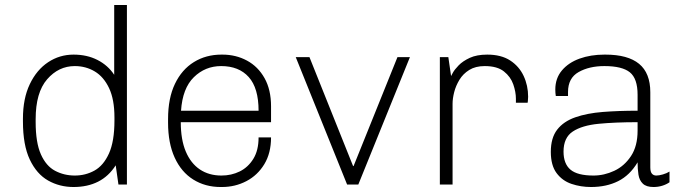

<svg xmlns="http://www.w3.org/2000/svg" viewBox="-20 -740 2756 770"><path d="M275 10Q219 10 173 -16Q127 -42 99.5 -100Q72 -158 72 -253V-264Q72 -345 99.5 -402.5Q127 -460 173 -490.5Q219 -521 275 -521Q329 -521 371 -499.5Q413 -478 438 -440V-720H489V0H455L444 -77Q416 -33 373.5 -11.5Q331 10 275 10ZM280 -36Q323 -36 359 -56Q395 -76 417 -124.5Q439 -173 439 -257V-269Q439 -341 417.5 -386.5Q396 -432 360 -453.5Q324 -475 280 -475Q215 -475 169 -422Q123 -369 123 -262V-251Q123 -168 144 -121Q165 -74 201 -55Q237 -36 280 -36Z M865 10Q803 10 755 -20Q707 -50 680.5 -108Q654 -166 654 -248V-263Q654 -346 681.5 -403.5Q709 -461 757.5 -491Q806 -521 868 -521H872Q926 -521 970.5 -497Q1015 -473 1041 -426.5Q1067 -380 1067 -314V-250H705Q705 -180 725 -132.5Q745 -85 781.5 -60.5Q818 -36 868 -36Q908 -36 941.5 -52.5Q975 -69 996 -103Q1017 -137 1017 -189H1067Q1067 -126 1040 -81.5Q1013 -37 968 -13.5Q923 10 870 10ZM706 -296H1017Q1017 -387 977.5 -431Q938 -475 867 -475Q803 -475 757.5 -430.5Q712 -386 706 -296Z M1372 0 1166 -511H1221L1396 -74H1398L1574 -511H1624L1417 0Z M1744 0V-511H1778L1789 -435Q1789 -435 1796 -448Q1803 -461 1819.5 -478Q1836 -495 1864 -508Q1892 -521 1934 -521Q1990 -521 2026 -497.5Q2062 -474 2080 -435.5Q2098 -397 2098 -352Q2098 -342 2097 -335Q2096 -328 2096 -328H2049V-344Q2049 -371 2038.5 -401.5Q2028 -432 2001 -453.5Q1974 -475 1924 -475Q1887 -475 1862 -459.5Q1837 -444 1822.5 -420Q1808 -396 1801.5 -370.5Q1795 -345 1795 -324V0Z M2350 10Q2309 10 2272 -2.5Q2235 -15 2212 -46Q2189 -77 2189 -131Q2189 -187 2214.5 -220Q2240 -253 2287 -269.5Q2334 -286 2397.5 -291Q2461 -296 2537 -296V-360Q2537 -425 2506 -450Q2475 -475 2404 -475Q2343 -475 2300.5 -451Q2258 -427 2258 -371V-355H2209Q2208 -361 2207.5 -367.5Q2207 -374 2207 -381Q2207 -426 2233.5 -457.5Q2260 -489 2304.5 -505Q2349 -521 2404 -521H2408Q2498 -521 2543 -484Q2588 -447 2588 -370V-69Q2588 -51 2594.5 -43.5Q2601 -36 2612 -36Q2623 -36 2638.5 -40.5Q2654 -45 2665 -52V-9Q2652 0 2635.5 5Q2619 10 2601 10Q2572 10 2558 -3.5Q2544 -17 2540.5 -39.5Q2537 -62 2537 -89Q2506 -37 2459 -13.5Q2412 10 2350 10ZM2360 -36Q2403 -36 2443.5 -55Q2484 -74 2510.5 -114Q2537 -154 2537 -216V-250Q2447 -250 2380.5 -243.5Q2314 -237 2277 -212.5Q2240 -188 2240 -132Q2240 -83 2268 -59.5Q2296 -36 2360 -36Z"/></svg>

Font: Chivo Medium Thin
Style: Regular
Weight: 250
Version: Version 2.002